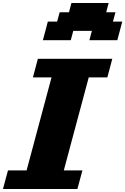

<svg xmlns="http://www.w3.org/2000/svg" viewBox="-20 -1270 841 1290"><path d="M0 0H500Q505.9 -21 516.8 -62.5Q527.8 -104 533.7 -125H408.7Q436.5 -229.5 492.4 -437.7Q548.3 -646 576.2 -750H701.2Q707 -771 718 -812.5Q729 -854 734.4 -875H234.4Q229 -854 217.8 -812.5Q206.5 -771 201.2 -750H326.2Q298.3 -646 242.4 -437.5Q186.5 -229 158.7 -125H33.7Q27.8 -104 16.6 -62.5Q5.4 -21 0 0ZM580.6 -1000H768.1Q773.9 -1020.5 784.9 -1062.3Q795.9 -1104 801.3 -1125H738.8L755.9 -1187.5H693.4L710 -1250H460L443.4 -1187.5H380.9L363.8 -1125H301.3Q295.9 -1104 284.9 -1062.3Q273.9 -1020.5 268.1 -1000H455.6L472.2 -1062.5H597.2Z"/></svg>

Font: Faithful 32x
Style: BoldOblique
Weight: 400
Foundry: Faithful Resource Pack
Version: Version 1.0; January 27, 2023